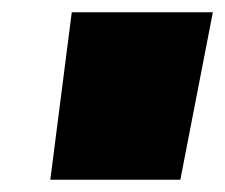

<svg xmlns="http://www.w3.org/2000/svg" viewBox="-20 -720 367 313"><path d="M62 -427 97 -700H327L274 -427Z"/></svg>

Font: Georama ExtraExtended Black
Style: Italic
Weight: 900
Width: 8
Italic angle: -9°
Designer: Jean-Baptiste Levee
Foundry: Production Type
Version: Version 1.000